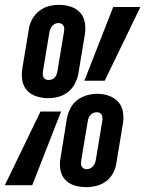

<svg xmlns="http://www.w3.org/2000/svg" viewBox="-45 -764 599 792"><path d="M153 -359Q129 -359 105.5 -366.5Q82 -374 66.5 -391Q51 -408 47 -432.5Q43 -457 47 -481L74 -644Q77 -665 88 -685Q99 -705 117 -719Q135 -733 156 -738.5Q177 -744 199 -744Q224 -744 247 -736.5Q270 -729 285.5 -712Q301 -695 305 -670.5Q309 -646 305 -621L278 -459Q274 -438 263.5 -418Q253 -398 235 -384Q217 -370 195.5 -364.5Q174 -359 153 -359ZM303 -431 422 -735H534L387 -431ZM155 -434Q162 -434 169 -436.5Q176 -439 181 -444.5Q186 -450 188.5 -457Q191 -464 192 -471L219 -633Q220 -640 220 -646.5Q220 -653 217 -658Q214 -663 208.5 -666Q203 -669 196 -669Q189 -669 182.5 -666Q176 -663 171 -657.5Q166 -652 163 -645Q160 -638 159 -632L132 -469Q131 -463 131.5 -456.5Q132 -450 134.5 -445Q137 -440 142.5 -437Q148 -434 155 -434ZM311 8Q286 8 262.5 1Q239 -6 223.5 -23Q208 -40 204 -64.5Q200 -89 205 -114L231 -276Q235 -297 245.5 -317.5Q256 -338 274 -351.5Q292 -365 313.5 -371Q335 -377 356 -377Q381 -377 404 -369Q427 -361 442.5 -344Q458 -327 462 -302.5Q466 -278 462 -254L435 -91Q432 -70 421.5 -50Q411 -30 393 -16.5Q375 -3 353.5 2.5Q332 8 311 8ZM-25 0 122 -304H207L88 0ZM312 -66Q319 -66 326 -69Q333 -72 338 -77.5Q343 -83 346 -90Q349 -97 350 -103L377 -266Q378 -272 377.5 -278.5Q377 -285 374.5 -290.5Q372 -296 366 -298.5Q360 -301 354 -301Q347 -301 340 -298Q333 -295 328 -289.5Q323 -284 320.5 -277.5Q318 -271 317 -264L290 -102Q289 -95 289 -89Q289 -83 292 -77.5Q295 -72 300.5 -69Q306 -66 312 -66Z"/></svg>

Font: Iosevka Slab Oblique
Style: Bold
Weight: 700
Italic angle: -9°
Monospace: yes
Designer: Belleve Invis
Foundry: Belleve Invis
Version: Version 11.1.1; ttfautohint (v1.8.3)